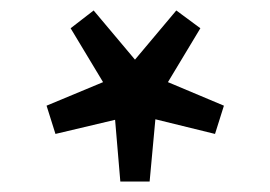

<svg xmlns="http://www.w3.org/2000/svg" viewBox="-20 -789 516 367"><path d="M363 -735 301 -632 408 -587 391 -533 277 -561 266 -442H210L200 -560L86 -533L69 -587L177 -632L115 -735L159 -769L238 -675L317 -769Z"/></svg>

Font: Nebula Sans Medium
Style: Regular
Weight: 500
Designer: Paul D. Hunt for Adobe (as Source Sans)
Foundry: Nebula Entertainment & Broadcasting LLC
Version: Version 1.010